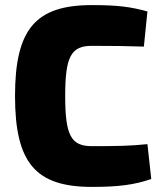

<svg xmlns="http://www.w3.org/2000/svg" viewBox="-20 -722 636 754"><path d="M341 -702C120 -702 39 -608 39 -345C39 -82 120 12 341 12C445 12 507 4 574 -19L559 -156C495 -149 438 -148 341 -148C259 -148 236 -190 236 -345C236 -500 259 -542 341 -542C433 -542 477 -541 545 -539L559 -677C493 -695 444 -702 341 -702Z"/></svg>

Font: Exo 2 Extra Bold
Style: Regular
Weight: 800
Designer: Natanael Gama
Version: Version 1.001;PS 001.001;hotconv 1.0.88;makeotf.lib2.5.64775